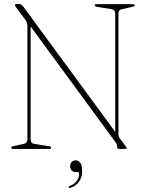

<svg xmlns="http://www.w3.org/2000/svg" viewBox="-20 -720 705 928"><path d="M227 -6.5Q227 0 218.5 0H43Q34.5 0 34.5 -6.5Q34.5 -11.5 44.5 -13.5L94.5 -24.5Q112.5 -28 112.5 -45.5V-591Q112.5 -610.5 104.5 -621.5L56.5 -686.5Q52 -692.5 52 -695.5Q52 -700 58 -700H76.5Q84 -700 94.5 -685.5L537 -82.5V-655Q537 -673 517.5 -676L448.5 -687Q438 -688.5 438 -694Q438 -700 446.5 -700H622Q630.5 -700 630.5 -694Q630.5 -688.5 620 -687L570.5 -676Q552.5 -673 552.5 -655V-71Q552.5 -60 558.5 -52L585.5 -15.5Q592.5 -6.5 592.5 -4Q592.5 0 585.5 0H555.5Q546.5 0 546.5 -8Q546.5 -21 539.5 -31L128 -592V-45.5Q128 -27 146.5 -24.5L216.5 -13.5Q227 -11.5 227 -6.5ZM346 111.5Q333 111.5 326 103.5Q319 95.5 319 84Q319 71 326.5 63Q334 55 346 55Q359.5 55 368.2 67.2Q377 79.5 377 106.5Q377 138 361.2 159Q345.5 180 321.5 187.5Q314.5 190 312.5 185.5Q310.5 180.5 317 178.5Q338 171.5 350.2 155.2Q362.5 139 362.5 122Q362.5 111.5 354 111.5Z"/></svg>

Font: Fraunces 144pt Soft Thin
Style: Regular
Weight: 100
Version: Version 1.000;[0bf87f6ff]